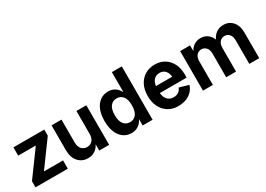

<svg xmlns="http://www.w3.org/2000/svg" viewBox="-3 -1465 3091 2228"><g transform="rotate(-30 1543.0 -351.0)"><path d="M31 0V-82L277 -419H41V-530H454V-448L208 -111H464V0Z M731 13Q652 13 602 -43Q552 -99 552 -197V-530H685V-224Q685 -166 713.5 -135.5Q742 -105 785 -105Q829 -105 857 -135.5Q885 -166 885 -224H914Q914 -150 891 -96.5Q868 -43 827 -15Q786 13 731 13ZM885 0V-530H1018V0Z M1314 13Q1253 13 1206.5 -20.5Q1160 -54 1134.5 -116Q1109 -178 1109 -265Q1109 -352 1134.5 -414Q1160 -476 1206.5 -509.5Q1253 -543 1314 -543Q1395 -543 1444.5 -481.5Q1494 -420 1494 -306V-224Q1494 -111 1444.5 -49Q1395 13 1314 13ZM1361 -106Q1413 -106 1444.5 -145Q1476 -184 1476 -265Q1476 -346 1444.5 -385Q1413 -424 1361 -424Q1309 -424 1277.5 -385Q1246 -346 1246 -265Q1246 -184 1277.5 -145Q1309 -106 1361 -106ZM1467 0V-134L1485 -265L1467 -391V-715H1600V0Z M1938 13Q1865 13 1808 -22Q1751 -57 1719.5 -119.5Q1688 -182 1688 -265Q1688 -350 1720 -412.5Q1752 -475 1809 -509Q1866 -543 1939 -543Q2012 -543 2068 -509Q2124 -475 2155.5 -413Q2187 -351 2187 -265Q2187 -255 2186.5 -246Q2186 -237 2186 -226H1771V-319H2088L2051 -265Q2051 -354 2021.5 -392.5Q1992 -431 1939 -431Q1888 -431 1856.5 -392.5Q1825 -354 1825 -265Q1825 -182 1857 -142.5Q1889 -103 1944 -103Q1981 -103 2008 -120Q2035 -137 2048 -173L2173 -137Q2152 -69 2091.5 -28Q2031 13 1938 13Z M2896 0V-314Q2896 -369 2870.5 -397Q2845 -425 2807 -425Q2769 -425 2743.5 -397Q2718 -369 2718 -314H2679Q2679 -386 2701.5 -437Q2724 -488 2765 -515.5Q2806 -543 2860 -543Q2934 -543 2981.5 -489.5Q3029 -436 3029 -341V0ZM2275 0V-530H2408V0ZM2586 0V-314Q2586 -369 2560.5 -397Q2535 -425 2497 -425Q2459 -425 2433.5 -397Q2408 -369 2408 -314H2379Q2379 -386 2400.5 -437Q2422 -488 2461.5 -515.5Q2501 -543 2552 -543Q2625 -543 2671.5 -489.5Q2718 -436 2718 -341V0Z"/></g></svg>

Font: Radio Canada Big SemiBold
Style: Regular
Weight: 600
Designer: Étienne Aubert Bonn
Foundry: Coppers and Brasses
Version: Version 1.001